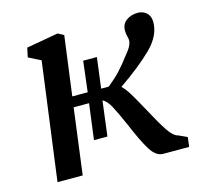

<svg xmlns="http://www.w3.org/2000/svg" viewBox="-87 -663 799 758"><g transform="rotate(-15 312.5 -283.5)"><path d="M447 -413Q476 -446 476 -469Q476 -474 473 -485.5Q470 -497 470 -509Q470 -535 489.5 -549.5Q509 -564 537 -564Q558 -564 572.5 -550.5Q587 -537 587 -513Q587 -458 536.5 -408Q486 -358 399 -298Q414 -284 430 -257.5Q446 -231 471 -185Q504 -123 525.5 -91Q547 -59 566 -55L601 -39L596 0H490Q461 0 438 -37Q415 -74 385 -146Q360 -203 345 -230.5Q330 -258 313 -266L295 -123H240L259 -269H196L161 0H58L122 -481L72 -506L80 -544L210 -567L234 -554L202 -312H265L280 -437H336L320 -312H351Q381 -336 402 -358.5Q423 -381 447 -413Z"/></g></svg>

Font: Koeln Type Serif
Style: Italic
Weight: 400
Italic angle: -8°
Designer: Eben Sorkin
Foundry: Eben Sorkin
Version: Version 2.002